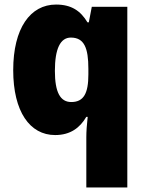

<svg xmlns="http://www.w3.org/2000/svg" viewBox="-20 -583 639 843"><path d="M359 20V240H539V-553H383L370 -485H364C334 -535 294 -563 226 -563C113 -563 38 -459 38 -275C38 -93 111 10 222 10C289 10 331 -22 359 -70H365C361 -35 359 -5 359 20ZM293 -135C245 -135 221 -177 221 -272C221 -369 245 -418 291 -418C350 -418 368 -372 368 -281V-256C368 -174 348 -135 293 -135Z"/></svg>

Font: Noto Sans Khmer SemiCondensed Black
Style: Regular
Weight: 900
Width: 4
Designer: Danh Hong and the Monotype Design Team
Foundry: Monotype Imaging Inc.
Version: Version 2.004